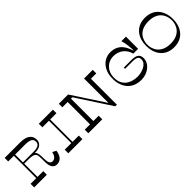

<svg xmlns="http://www.w3.org/2000/svg" viewBox="277 -1962 3222 3222"><g transform="rotate(-45 1888.0 -350.5)"><path d="M704 -205C692 -154 666 -90 600 -90C550 -90 528 -137 528 -217C528 -316 524 -371 486 -400H493C614 -400 669 -458 669 -531C669 -644 590 -700 433 -700H70V-616H204V-85H70V0H371V-85H234V-400H314C480 -400 499 -373 499 -263L500 -174C500 -57 541 0 618 0C724 0 762 -100 769 -171ZM234 -430V-616H465C590 -616 635 -585 635 -521C635 -465 595 -430 488 -430Z M1215 -616V-700H880V-616H1036V-85H880V0H1215V-85H1066V-616Z M2160 -700H1954V-121L1575 -700H1355V-616H1481V-85H1355V0H1686V-85H1560V-616H1593L1995 0H2033V-616H2160Z M2568 -618C2702 -618 2801 -536 2834 -411H2948V-700H2840C2864 -632 2874 -516 2877 -449H2870C2836 -554 2772 -701 2575 -701C2408 -701 2290 -556 2290 -372V-333C2290 -237 2344 -2 2622 -2C2772 -2 2904 -104 2904 -232C2904 -305 2871 -358 2742 -358H2555V-328H2717C2825 -328 2863 -309 2863 -247C2863 -135 2712 -86 2615 -86C2443 -86 2319 -178 2319 -346V-366C2319 -503 2420 -618 2568 -618Z M3716 -366C3716 -506 3637 -700 3397 -700C3157 -700 3078 -506 3078 -366V-334C3078 -194 3157 0 3397 0C3637 0 3716 -194 3716 -334ZM3397 -85C3170 -85 3106 -239 3106 -349C3106 -465 3170 -616 3397 -616C3624 -616 3688 -465 3688 -349C3688 -239 3624 -85 3397 -85Z"/></g></svg>

Font: Space Cowgirl
Style: Regular
Weight: 400
Designer: Valery Marier
Foundry: Valery Marier
Version: Version 1.000;hotconv 1.0.109;makeotfexe 2.5.65596